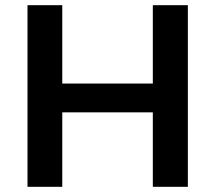

<svg xmlns="http://www.w3.org/2000/svg" viewBox="-20 -720 830 740"><path d="M86 -700H220V-398H569V-700H704V0H569V-287H220V0H86Z"/></svg>

Font: Alexandria Medium
Style: Regular
Weight: 500
Designer: Mohamed Gaber
Foundry: Kief Type Foundry
Version: Version 5.100